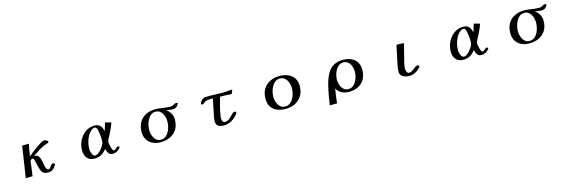

<svg xmlns="http://www.w3.org/2000/svg" viewBox="43 -1709 8914 3018"><g transform="rotate(-15 4500.0 -200.0)"><path d="M752 -96Q752 -104 741 -110Q730 -116 723 -116Q708 -116 698 -105Q688 -94 679.5 -80Q671 -66 660 -55Q649 -44 630 -44Q617 -44 609 -54.5Q601 -65 596.5 -79Q592 -93 589 -103Q579 -141 573.5 -181Q568 -221 551 -256Q537 -285 518.5 -294Q500 -303 469 -304Q523 -342 580.5 -378.5Q638 -415 701 -436Q710 -439 727 -445Q744 -451 744 -463Q744 -473 732.5 -481.5Q721 -490 707 -495.5Q693 -501 685 -501Q669 -501 640 -486Q611 -471 576.5 -447.5Q542 -424 508 -398.5Q474 -373 446.5 -350.5Q419 -328 405 -316Q413 -366 420.5 -414.5Q428 -463 438 -512L329 -510Q310 -383 291 -256Q272 -129 252 -1L363 -3Q371 -63 379.5 -123Q388 -183 395 -244Q402 -253 411.5 -261.5Q421 -270 434 -270Q443 -270 449 -261Q457 -249 462.5 -227Q468 -205 471 -190Q474 -177 479 -154.5Q484 -132 491 -107.5Q498 -83 506 -63Q514 -43 522 -33Q541 -11 564 -3.5Q587 4 615 4Q666 4 694.5 -18.5Q723 -41 748 -83Q750 -86 751 -89Q752 -92 752 -96Z M1563 -272Q1563 -260 1562 -248Q1561 -236 1558 -224Q1553 -205 1536.5 -178Q1520 -151 1496.5 -124.5Q1473 -98 1448 -80.5Q1423 -63 1402 -63Q1384 -63 1371 -76Q1358 -89 1350 -109Q1342 -129 1338 -149Q1334 -169 1334 -183Q1334 -235 1347 -289.5Q1360 -344 1387.5 -392.5Q1415 -441 1457 -472Q1468 -480 1478 -484.5Q1488 -489 1501 -489Q1519 -489 1530 -473Q1541 -457 1546 -433.5Q1551 -410 1553.5 -387.5Q1556 -365 1558 -352Q1561 -333 1562 -312.5Q1563 -292 1563 -272ZM1801 -93Q1801 -99 1793 -104.5Q1785 -110 1779 -110Q1768 -110 1756.5 -98.5Q1745 -87 1731.5 -76Q1718 -65 1702 -65Q1692 -65 1682.5 -84Q1673 -103 1666.5 -130Q1660 -157 1656 -180.5Q1652 -204 1652 -213Q1652 -224 1655 -231Q1662 -251 1672 -269Q1682 -287 1692 -306Q1704 -329 1716 -352.5Q1728 -376 1739 -400Q1762 -448 1778 -499L1682 -526Q1672 -492 1662 -459Q1652 -426 1641 -393Q1631 -449 1601 -485Q1571 -521 1510 -521Q1444 -521 1390.5 -493Q1337 -465 1298.5 -418Q1260 -371 1239.5 -312Q1219 -253 1219 -191Q1219 -115 1259.5 -66.5Q1300 -18 1380 -18Q1445 -18 1490.5 -45Q1536 -72 1575 -121H1576Q1582 -96 1592.5 -72Q1603 -48 1622 -32.5Q1641 -17 1671 -17Q1710 -17 1740 -32.5Q1770 -48 1795 -77Q1798 -82 1799.5 -85Q1801 -88 1801 -93Z M2633 -289Q2633 -251 2623.5 -207Q2614 -163 2593.5 -124Q2573 -85 2540 -60Q2507 -35 2461 -35Q2424 -35 2397 -53.5Q2370 -72 2353.5 -101.5Q2337 -131 2329 -165Q2321 -199 2321 -230Q2321 -266 2331 -309.5Q2341 -353 2362 -392.5Q2383 -432 2415 -457.5Q2447 -483 2491 -483Q2529 -483 2555.5 -465Q2582 -447 2599.5 -418Q2617 -389 2625 -355Q2633 -321 2633 -289ZM2863 -518Q2863 -528 2854.5 -529.5Q2846 -531 2839 -531Q2824 -531 2810 -523Q2796 -515 2781 -507Q2766 -499 2745 -499Q2681 -499 2619.5 -510Q2558 -521 2497 -521Q2408 -521 2340.5 -486Q2273 -451 2235.5 -386Q2198 -321 2198 -230Q2198 -156 2230.5 -104Q2263 -52 2319 -25Q2375 2 2447 2Q2538 2 2607 -31.5Q2676 -65 2715.5 -129.5Q2755 -194 2755 -287Q2755 -343 2729.5 -386.5Q2704 -430 2660 -463Q2686 -459 2712.5 -454Q2739 -449 2766 -449Q2799 -449 2820 -462Q2841 -475 2857 -503Q2863 -511 2863 -518Z M3745 -499V-502Q3745 -507 3741 -507.5Q3737 -508 3734 -508Q3717 -508 3699 -505Q3666 -501 3633 -499.5Q3600 -498 3566 -498Q3523 -498 3480 -500.5Q3437 -503 3393 -503Q3371 -503 3349.5 -502Q3328 -501 3306 -501Q3287 -501 3266.5 -488Q3246 -475 3234 -460Q3227 -449 3221 -436.5Q3215 -424 3215 -410Q3215 -407 3218 -404.5Q3221 -402 3223 -402Q3242 -402 3251.5 -407Q3261 -412 3268.5 -419.5Q3276 -427 3290 -435Q3306 -444 3329 -447.5Q3352 -451 3376 -451.5Q3400 -452 3418 -452Q3404 -379 3387.5 -305.5Q3371 -232 3357 -158Q3355 -145 3353 -132Q3351 -119 3351 -105Q3351 -38 3385.5 -16.5Q3420 5 3481 5Q3549 5 3607.5 -31Q3666 -67 3706 -119Q3711 -125 3713.5 -131Q3716 -137 3716 -144Q3716 -152 3706.5 -157Q3697 -162 3691 -162Q3674 -162 3655 -144.5Q3636 -127 3614.5 -103.5Q3593 -80 3567 -62.5Q3541 -45 3511 -45Q3479 -45 3469 -67.5Q3459 -90 3459 -117Q3459 -123 3459.5 -129.5Q3460 -136 3461 -142Q3472 -219 3491.5 -295.5Q3511 -372 3532 -447H3572Q3586 -447 3599.5 -447Q3613 -447 3626 -446Q3645 -445 3664 -443Q3683 -441 3702 -441Q3717 -441 3725 -448Z M4659 -288Q4659 -249 4649 -205Q4639 -161 4618 -122Q4597 -83 4564 -58.5Q4531 -34 4484 -34Q4446 -34 4418.5 -52Q4391 -70 4374 -99.5Q4357 -129 4349 -163.5Q4341 -198 4341 -230Q4341 -267 4351.5 -310Q4362 -353 4383 -392Q4404 -431 4436.5 -456Q4469 -481 4514 -481Q4552 -481 4579 -463Q4606 -445 4624 -416Q4642 -387 4650.5 -353.5Q4659 -320 4659 -288ZM4787 -287Q4787 -366 4751 -418Q4715 -470 4654.5 -495.5Q4594 -521 4520 -521Q4431 -521 4361.5 -486.5Q4292 -452 4253 -387Q4214 -322 4214 -230Q4214 -149 4249 -97Q4284 -45 4344 -20Q4404 5 4479 5Q4568 5 4637.5 -29.5Q4707 -64 4747 -129.5Q4787 -195 4787 -287Z M5682 -281Q5682 -245 5672 -203.5Q5662 -162 5641.5 -125Q5621 -88 5589.5 -64.5Q5558 -41 5514 -41Q5478 -41 5451.5 -58.5Q5425 -76 5408.5 -104Q5392 -132 5384 -164.5Q5376 -197 5376 -228Q5376 -264 5386 -305Q5396 -346 5417 -383Q5438 -420 5469.5 -443.5Q5501 -467 5543 -467Q5592 -467 5622.5 -438Q5653 -409 5667.5 -366Q5682 -323 5682 -281ZM5803 -279Q5803 -356 5769 -407Q5735 -458 5676.5 -483Q5618 -508 5546 -508Q5458 -508 5399 -474.5Q5340 -441 5303.5 -385Q5267 -329 5244.5 -259.5Q5222 -190 5207 -117Q5194 -56 5183 6.5Q5172 69 5164 131L5283 129Q5288 71 5296 13Q5304 -45 5314 -102H5315Q5348 -44 5400 -20Q5452 4 5516 4Q5603 4 5667.5 -30.5Q5732 -65 5767.5 -128.5Q5803 -192 5803 -279Z M6682 -100Q6682 -109 6672 -114.5Q6662 -120 6654 -120Q6639 -120 6626 -112Q6621 -109 6617 -105Q6613 -101 6608 -97Q6589 -80 6559 -60.5Q6529 -41 6503 -41Q6485 -41 6474.5 -54Q6464 -67 6459.5 -85Q6455 -103 6455 -117Q6455 -160 6465.5 -202Q6476 -244 6486 -285Q6500 -342 6514.5 -399Q6529 -456 6543 -514L6423 -519Q6408 -439 6389 -359Q6370 -279 6355 -199Q6351 -175 6347.5 -150.5Q6344 -126 6344 -101Q6344 -62 6367 -38Q6390 -14 6424.5 -3Q6459 8 6492 8Q6543 8 6589.5 -15Q6636 -38 6670 -75Q6676 -82 6679 -86.5Q6682 -91 6682 -100Z M7563 -272Q7563 -260 7562 -248Q7561 -236 7558 -224Q7553 -205 7536.5 -178Q7520 -151 7496.5 -124.5Q7473 -98 7448 -80.5Q7423 -63 7402 -63Q7384 -63 7371 -76Q7358 -89 7350 -109Q7342 -129 7338 -149Q7334 -169 7334 -183Q7334 -235 7347 -289.5Q7360 -344 7387.5 -392.5Q7415 -441 7457 -472Q7468 -480 7478 -484.5Q7488 -489 7501 -489Q7519 -489 7530 -473Q7541 -457 7546 -433.5Q7551 -410 7553.5 -387.5Q7556 -365 7558 -352Q7561 -333 7562 -312.5Q7563 -292 7563 -272ZM7801 -93Q7801 -99 7793 -104.5Q7785 -110 7779 -110Q7768 -110 7756.5 -98.5Q7745 -87 7731.5 -76Q7718 -65 7702 -65Q7692 -65 7682.5 -84Q7673 -103 7666.5 -130Q7660 -157 7656 -180.5Q7652 -204 7652 -213Q7652 -224 7655 -231Q7662 -251 7672 -269Q7682 -287 7692 -306Q7704 -329 7716 -352.5Q7728 -376 7739 -400Q7762 -448 7778 -499L7682 -526Q7672 -492 7662 -459Q7652 -426 7641 -393Q7631 -449 7601 -485Q7571 -521 7510 -521Q7444 -521 7390.5 -493Q7337 -465 7298.5 -418Q7260 -371 7239.5 -312Q7219 -253 7219 -191Q7219 -115 7259.5 -66.5Q7300 -18 7380 -18Q7445 -18 7490.5 -45Q7536 -72 7575 -121H7576Q7582 -96 7592.5 -72Q7603 -48 7622 -32.5Q7641 -17 7671 -17Q7710 -17 7740 -32.5Q7770 -48 7795 -77Q7798 -82 7799.5 -85Q7801 -88 7801 -93Z M8633 -289Q8633 -251 8623.5 -207Q8614 -163 8593.5 -124Q8573 -85 8540 -60Q8507 -35 8461 -35Q8424 -35 8397 -53.5Q8370 -72 8353.5 -101.5Q8337 -131 8329 -165Q8321 -199 8321 -230Q8321 -266 8331 -309.5Q8341 -353 8362 -392.5Q8383 -432 8415 -457.5Q8447 -483 8491 -483Q8529 -483 8555.5 -465Q8582 -447 8599.5 -418Q8617 -389 8625 -355Q8633 -321 8633 -289ZM8863 -518Q8863 -528 8854.5 -529.5Q8846 -531 8839 -531Q8824 -531 8810 -523Q8796 -515 8781 -507Q8766 -499 8745 -499Q8681 -499 8619.5 -510Q8558 -521 8497 -521Q8408 -521 8340.5 -486Q8273 -451 8235.5 -386Q8198 -321 8198 -230Q8198 -156 8230.5 -104Q8263 -52 8319 -25Q8375 2 8447 2Q8538 2 8607 -31.5Q8676 -65 8715.5 -129.5Q8755 -194 8755 -287Q8755 -343 8729.5 -386.5Q8704 -430 8660 -463Q8686 -459 8712.5 -454Q8739 -449 8766 -449Q8799 -449 8820 -462Q8841 -475 8857 -503Q8863 -511 8863 -518Z"/></g></svg>

Font: UoqMunThenKhung
Style: Regular
Weight: 400
Designer: Font-Kai, 金井和夫, 宇文滿月
Foundry: Kazuo Kanai, Moonlit Owen
Version: Version 1.197